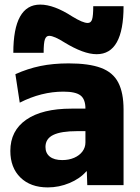

<svg xmlns="http://www.w3.org/2000/svg" viewBox="-20 -806 608 836"><path d="M188 10Q113 10 69 -33Q25 -76 25 -149Q25 -237 94.5 -285Q164 -333 291 -333H352Q352 -374 330.5 -390.5Q309 -407 256 -407Q208 -407 160.5 -395Q113 -383 66 -359L47 -483Q100 -507 155.5 -518.5Q211 -530 279 -530Q367 -530 419.5 -510.5Q472 -491 495 -446.5Q518 -402 518 -329V0H360L358 -60H356Q328 -28 282.5 -9Q237 10 188 10ZM251 -109Q280 -109 303 -119Q326 -129 339 -146.5Q352 -164 352 -186V-235H316Q246 -235 212 -218.5Q178 -202 178 -166Q178 -139 197 -124Q216 -109 251 -109ZM401 -570Q372 -570 337 -583Q302 -596 261 -621Q239 -635 222 -642.5Q205 -650 194 -650Q181 -650 175.5 -634.5Q170 -619 170 -576H38Q38 -786 155 -786Q185 -786 220 -773Q255 -760 295 -734Q318 -720 334.5 -713Q351 -706 362 -706Q376 -706 381 -721.5Q386 -737 386 -779H518Q518 -570 401 -570Z"/></svg>

Font: M PLUS 2 ExtraBold
Style: Regular
Weight: 800
Version: Version 1.001